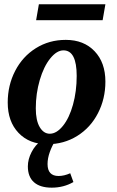

<svg xmlns="http://www.w3.org/2000/svg" viewBox="-20 -655 540 885"><path d="M146.5 -562 159.2 -635.3H465.8L453.1 -562ZM333.5 -305.2Q333.5 -422.9 272.5 -422.9Q241.7 -422.9 211.7 -385.7Q181.6 -348.6 163.3 -286.1Q145 -223.6 145 -155.8Q145 -99.6 163.1 -69.1Q181.2 -38.6 209.5 -38.6Q240.7 -38.6 270 -74.7Q299.3 -110.8 316.4 -172.4Q333.5 -233.9 333.5 -305.2ZM198.2 9.8Q115.2 9.8 65.4 -42.5Q15.6 -94.7 15.6 -182.6Q15.6 -261.7 49.8 -328.1Q84 -394.5 145.3 -432.9Q206.5 -471.2 283.2 -471.2Q366.2 -471.2 416 -418.9Q465.8 -366.7 465.8 -278.8Q465.8 -199.7 431.6 -133.3Q397.5 -66.9 336.2 -28.6Q274.9 9.8 198.2 9.8ZM218.3 210Q165 210 136.7 185.1Q108.4 160.2 108.4 111.8Q108.4 79.1 125.7 45.7Q143.1 12.2 170.9 -6.8H235.4Q219.7 17.1 209.5 45.9Q199.2 74.7 199.2 101.1Q199.2 156.2 250 156.2Q275.4 156.2 303.7 143.6L318.4 184.1Q273.4 210 218.3 210Z"/></svg>

Font: Liberation Serif
Style: Bold Italic
Weight: 700
Italic angle: -16.333°
Designer: Steve Matteson
Foundry: Ascender Corporation
Version: Version 2.1.5